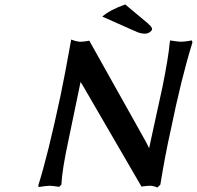

<svg xmlns="http://www.w3.org/2000/svg" viewBox="-20 -832 882 860"><path d="M295.9 -638.2 298.8 -654.8Q324.7 -645 340.8 -645Q347.2 -645 356.9 -646.2Q366.7 -647.5 373 -648.4L379.9 -649.9L627.9 -207Q631.3 -200.2 638.7 -186.8Q646 -173.3 647.9 -168Q652.8 -190.9 674.6 -291Q696.3 -391.1 708 -443.8Q734.4 -575.2 740.2 -640.1Q740.2 -640.6 741.2 -645.5Q742.2 -650.4 742.2 -650.9Q778.3 -645 791 -645Q805.7 -645 839.8 -650.9L841.8 -641.1Q793 -485.4 743.2 -242.2Q720.2 -140.1 698.2 -4.9L685.1 7.8Q666 0 652.8 0Q645 0 635.3 1Q625.5 2 619.6 2.9L613.8 3.9L350.1 -450.2L340.8 -464.8Q332 -420.9 313.5 -333Q294.9 -245.1 286.1 -201.2Q258.3 -72.3 254.9 -4.9L245.1 4.9Q211.9 0 203.1 0Q188.5 0 152.8 5.9L151.9 -2.9Q194.3 -136.7 251 -402.8Q270 -493.2 295.9 -638.2ZM541 -812 645 -725.1H644Q662.6 -710 661.1 -700.2Q658.7 -692.9 649.4 -687Q640.1 -681.2 628.9 -681.2Q606.4 -681.2 583 -693.8L584 -692.9Q561.5 -703.1 511 -725.3Q460.4 -747.6 438 -757.8Q475.1 -789.1 541 -812Z"/></svg>

Font: Linear Smooth
Style: Bold Italic
Weight: 700
Designer: Philipp H. Poll, Flanker
Foundry: Philipp H. Poll, reworked by Flanker
Version: Version 1.061 | FøM Fix